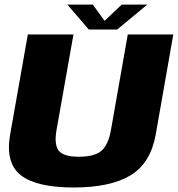

<svg xmlns="http://www.w3.org/2000/svg" viewBox="-20 -828 789 852"><path d="M306.5 4Q470 4 559.2 -50Q648.5 -104 671 -231L749 -675H547L472.5 -252Q461 -186 430.5 -159.2Q400 -132.5 330.5 -132.5Q261.5 -132.5 240.5 -159.5Q219.5 -186.5 231 -252L306 -675H103.5L25 -231Q3 -104 73 -50Q143 4 306.5 4ZM374 -697H500L633.5 -807.5H520L444 -735.5L392 -807.5H279Z"/></svg>

Font: Anybody UltraCondensed Thin ExtraBold
Style: Italic
Weight: 800
Italic angle: -10°
Version: Version 1.111